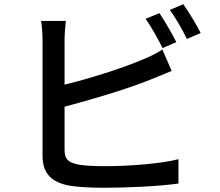

<svg xmlns="http://www.w3.org/2000/svg" viewBox="-20 -857 1040 907"><path d="M733 -795 668 -768C695 -730 728 -670 748 -630L813 -658C793 -697 758 -759 733 -795ZM846 -837 782 -810C810 -773 842 -716 863 -673L928 -701C910 -738 872 -800 846 -837ZM291 -758H174C179 -731 181 -690 181 -666V-119C181 -35 227 5 308 20C350 27 410 30 472 30C582 30 732 23 823 10V-105C740 -83 583 -72 478 -72C430 -72 383 -74 353 -79C306 -89 285 -101 285 -149V-353C411 -386 579 -436 686 -479C718 -491 758 -509 791 -522L747 -623C714 -602 683 -587 650 -574C553 -533 403 -486 285 -457V-666C285 -695 288 -731 291 -758Z"/></svg>

Font: Noto Sans HK Medium
Style: Regular
Weight: 500
Designer: Ryoko NISHIZUKA 西塚涼子 (kana, bopomofo & ideographs); Paul D. Hunt (Latin, Greek & Cyrillic); Sandoll Communications 산돌커뮤니
Foundry: Adobe
Version: Version 2.002;hotconv 1.0.116;makeotfexe 2.5.65601